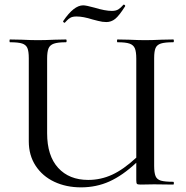

<svg xmlns="http://www.w3.org/2000/svg" viewBox="-20 -795 801 827"><path d="M726 0 644 -1 586 0Q573 0 570 -3Q567 -6 567 -19V-94Q508 -39 451.5 -13.5Q395 12 329 12Q265 12 214 -12Q163 -36 133.5 -81Q104 -126 104 -186V-544Q104 -574 98 -588Q92 -602 75.5 -607.5Q59 -613 23 -613Q21 -613 21 -619Q21 -625 23 -625L74 -624Q116 -622 143 -622Q172 -622 216 -624L264 -625Q267 -625 267 -619Q267 -613 264 -613Q229 -613 212 -607Q195 -601 189 -586.5Q183 -572 183 -542V-221Q183 -124 230.5 -72Q278 -20 360 -20Q414 -20 463 -42.5Q512 -65 567 -116V-542Q567 -572 561 -586.5Q555 -601 538.5 -607Q522 -613 486 -613Q484 -613 484 -619Q484 -625 486 -625L536 -624Q580 -622 605 -622Q633 -622 675 -624L726 -625Q729 -625 729 -619Q729 -613 726 -613Q690 -613 673 -607.5Q656 -602 650 -588Q644 -574 644 -544V-81Q644 -51 650 -36.5Q656 -22 673 -17Q690 -12 726 -12Q729 -12 729 -6Q729 0 726 0ZM512 -775H513Q516 -775 518 -772.5Q520 -770 519 -768Q493 -727 476 -713.5Q459 -700 438 -700Q421 -700 402.5 -705Q384 -710 379 -711Q338 -724 310 -724Q293 -724 284 -719Q275 -714 268.5 -707Q262 -700 259 -697H258Q256 -697 253.5 -699.5Q251 -702 252 -704Q298 -772 338 -772Q351 -772 387 -762Q433 -748 462 -748Q479 -748 489.5 -754.5Q500 -761 512 -775Z"/></svg>

Font: Cormorant Infant Medium
Style: Regular
Weight: 500
Designer: Christian Thalmann (Catharsis Fonts)
Version: Version 3.000